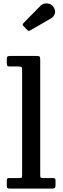

<svg xmlns="http://www.w3.org/2000/svg" viewBox="-20 -1109 369 1129"><path d="M90 -718H38Q25 -718 22.5 -723.5Q20 -729 20 -740.5V-762.5Q20 -775 25.5 -777.5Q31 -780 42.5 -780H193Q207 -780 211.8 -777.2Q216.5 -774.5 216.5 -760V-84.5Q216.5 -71 218 -66.5Q219.5 -62 233.5 -62H293Q306.5 -62 306.5 -48.5V-21Q306.5 -6 301.5 -3Q296.5 0 282.5 0H39.5Q28 0 24 -3Q20 -6 20 -18V-44.5Q20 -54 22.2 -58Q24.5 -62 34 -62H92.5Q105.5 -62 107.8 -64.8Q110 -67.5 110 -81V-699.5Q110 -711.5 106.2 -714.8Q102.5 -718 90 -718ZM140 -933 117.5 -956.5Q109.5 -965 117.5 -972.5L218 -1075Q233 -1090.5 257.8 -1088.8Q282.5 -1087 294.5 -1068Q308.5 -1046.5 302.2 -1028.2Q296 -1010 280.5 -1001L159 -931Q152.5 -927 149 -927Q145.5 -927 140 -933Z"/></svg>

Font: Besley Medium
Style: Regular
Weight: 500
Designer: Owen Earl
Foundry: indestructible type*
Version: Version 2.001; ttfautohint (v1.8.3)